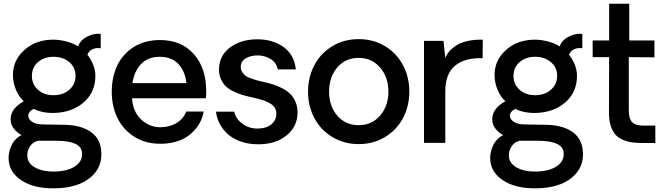

<svg xmlns="http://www.w3.org/2000/svg" viewBox="-20 -770 3586 1035"><path d="M274.9 245.1Q167.5 247.1 100.1 205.1Q32.7 163.1 26.9 95.2Q22.9 56.6 40.5 17.1Q58.1 -22.5 96.2 -42Q72.8 -53.7 54.9 -76.2Q37.1 -98.6 37.1 -127Q37.1 -184.6 107.9 -224.1Q82 -248 65.9 -286.4Q49.8 -324.7 49.8 -366.2Q49.8 -445.3 111.6 -500.7Q173.3 -556.2 268.1 -556.2Q301.8 -556.2 339.1 -546.1Q376.5 -536.1 400.9 -520Q412.6 -553.7 450.7 -573Q488.8 -592.3 522.9 -586.9V-509.8Q499.5 -513.7 479.2 -504.9Q459 -496.1 451.2 -475.1Q494.1 -418.9 494.1 -360.8Q494.1 -272.9 431.4 -218.3Q368.7 -163.6 271 -161.1Q234.9 -160.6 206.3 -167.2Q177.7 -173.8 163.1 -183.1Q146 -176.3 137.7 -163.6Q129.4 -150.9 133.8 -137.2Q138.7 -121.1 158.9 -110.1Q179.2 -99.1 216.8 -99.1L326.2 -97.2Q411.1 -96.2 463.9 -62.7Q516.6 -29.3 524.9 36.1Q536.1 128.9 468 186.3Q399.9 243.7 274.9 245.1ZM387.2 -361.8Q387.2 -406.7 353.3 -435.3Q319.3 -463.9 268.1 -463.9Q217.8 -463.9 184.8 -435.1Q151.9 -406.2 151.9 -360.8Q151.9 -315.4 184.8 -286.1Q217.8 -256.8 268.1 -256.8Q319.8 -256.8 353.5 -286.1Q387.2 -315.4 387.2 -361.8ZM421.9 50.8Q415.5 -11.2 282.2 -11.2H184.1Q157.2 -4.4 142.1 18.3Q127 41 127 67.9Q127 108.4 166.7 131.6Q206.5 154.8 267.1 154.8Q343.8 154.8 385.7 125.7Q427.7 96.7 421.9 50.8Z M1091.8 -276.9Q1091.8 -253.4 1089.8 -240.2H691.9Q696.3 -168 740.2 -126.5Q784.2 -85 841.8 -84Q893.1 -84 930.7 -106.2Q968.3 -128.4 983.9 -168.9H1077.6Q1073.7 -144 1063.2 -120.4Q1052.7 -96.7 1033.2 -73.5Q1013.7 -50.3 987.8 -33Q961.9 -15.6 924.3 -5.1Q886.7 5.4 842.8 4.9Q765.1 4.9 705.3 -32Q645.5 -68.8 614 -132.3Q582.5 -195.8 582.5 -274.9Q582.5 -355 612.5 -417.7Q642.6 -480.5 702.1 -517.3Q761.7 -554.2 842.8 -554.2Q957.5 -554.2 1024.7 -478.5Q1091.8 -402.8 1091.8 -276.9ZM841.8 -463.9Q778.8 -463.9 741.5 -425.8Q704.1 -387.7 693.8 -321.8H984.9Q977.5 -388.2 940.7 -426Q903.8 -463.9 841.8 -463.9Z M1372.6 7.8Q1318.4 7.8 1274.7 -8.3Q1231 -24.4 1204.1 -50.5Q1177.2 -76.7 1162.4 -106.7Q1147.5 -136.7 1144.5 -168H1242.7Q1250 -129.9 1287.1 -102.8Q1324.2 -75.7 1370.6 -77.1Q1416.5 -77.6 1443.1 -99.9Q1469.7 -122.1 1469.7 -157.2Q1469.7 -176.3 1460.2 -190.7Q1450.7 -205.1 1431.2 -215.3Q1411.6 -225.6 1390.9 -231.9Q1370.1 -238.3 1338.9 -245.1Q1309.6 -251.5 1287.4 -258.1Q1265.1 -264.6 1240 -276.6Q1214.8 -288.6 1198.5 -303.7Q1182.1 -318.8 1171.4 -342.3Q1160.6 -365.7 1160.6 -395Q1160.6 -469.2 1219.5 -513.7Q1278.3 -558.1 1367.7 -558.1Q1451.2 -558.1 1508.8 -516.4Q1566.4 -474.6 1574.7 -396H1477.5Q1469.7 -433.1 1439.9 -451.2Q1410.2 -469.2 1376 -471.2Q1334.5 -472.7 1306.2 -456.5Q1277.8 -440.4 1277.8 -408.2Q1277.8 -393.6 1285.4 -381.8Q1293 -370.1 1301.5 -362.8Q1310.1 -355.5 1330.6 -348.1Q1351.1 -340.8 1362.5 -337.6Q1374 -334.5 1401.9 -328.1Q1402.8 -327.6 1403.8 -327.4Q1404.8 -327.1 1405.8 -327.1Q1434.1 -320.8 1456.3 -313.5Q1478.5 -306.2 1503.7 -293Q1528.8 -279.8 1545.4 -263.2Q1562 -246.6 1573 -220.9Q1584 -195.3 1584 -164.1Q1584 -88.4 1525.1 -40.3Q1466.3 7.8 1372.6 7.8Z M1640.6 -275.9Q1640.6 -354.5 1674.8 -418.9Q1709 -483.4 1771.7 -521.2Q1834.5 -559.1 1913.6 -559.1Q1992.7 -559.1 2055.4 -521.2Q2118.2 -483.4 2152.3 -418.9Q2186.5 -354.5 2186.5 -275.9Q2186.5 -197.8 2152.3 -133.3Q2118.2 -68.8 2055.2 -31Q1992.2 6.8 1913.6 6.8Q1835 6.8 1772 -31Q1709 -68.8 1674.8 -133.3Q1640.6 -197.8 1640.6 -275.9ZM1913.6 -95.2Q1984.4 -95.2 2029.1 -147Q2073.7 -198.7 2073.7 -275.9Q2073.7 -353.5 2029.1 -405.8Q1984.4 -458 1913.6 -458Q1841.8 -458 1797.9 -406Q1753.9 -354 1753.9 -275.9Q1753.9 -198.2 1798.1 -146.7Q1842.3 -95.2 1913.6 -95.2Z M2582.5 -556.2 2581.5 -456.1Q2487.3 -460 2433.8 -416.3Q2380.4 -372.6 2380.4 -277.8V0H2265.6V-549.8H2370.6L2380.4 -458Q2388.7 -477.5 2402.8 -493.9Q2417 -510.3 2440.4 -525.4Q2463.9 -540.5 2500.2 -548.8Q2536.6 -557.1 2582.5 -556.2Z M2871.1 245.1Q2763.7 247.1 2696.3 205.1Q2628.9 163.1 2623 95.2Q2619.1 56.6 2636.7 17.1Q2654.3 -22.5 2692.4 -42Q2668.9 -53.7 2651.1 -76.2Q2633.3 -98.6 2633.3 -127Q2633.3 -184.6 2704.1 -224.1Q2678.2 -248 2662.1 -286.4Q2646 -324.7 2646 -366.2Q2646 -445.3 2707.8 -500.7Q2769.5 -556.2 2864.3 -556.2Q2897.9 -556.2 2935.3 -546.1Q2972.7 -536.1 2997.1 -520Q3008.8 -553.7 3046.9 -573Q3085 -592.3 3119.1 -586.9V-509.8Q3095.7 -513.7 3075.4 -504.9Q3055.2 -496.1 3047.4 -475.1Q3090.3 -418.9 3090.3 -360.8Q3090.3 -272.9 3027.6 -218.3Q2964.8 -163.6 2867.2 -161.1Q2831.1 -160.6 2802.5 -167.2Q2773.9 -173.8 2759.3 -183.1Q2742.2 -176.3 2733.9 -163.6Q2725.6 -150.9 2730 -137.2Q2734.9 -121.1 2755.1 -110.1Q2775.4 -99.1 2813 -99.1L2922.4 -97.2Q3007.3 -96.2 3060.1 -62.7Q3112.8 -29.3 3121.1 36.1Q3132.3 128.9 3064.2 186.3Q2996.1 243.7 2871.1 245.1ZM2983.4 -361.8Q2983.4 -406.7 2949.5 -435.3Q2915.5 -463.9 2864.3 -463.9Q2814 -463.9 2781 -435.1Q2748 -406.2 2748 -360.8Q2748 -315.4 2781 -286.1Q2814 -256.8 2864.3 -256.8Q2916 -256.8 2949.7 -286.1Q2983.4 -315.4 2983.4 -361.8ZM3018.1 50.8Q3011.7 -11.2 2878.4 -11.2H2780.3Q2753.4 -4.4 2738.3 18.3Q2723.1 41 2723.1 67.9Q2723.1 108.4 2762.9 131.6Q2802.7 154.8 2863.3 154.8Q2939.9 154.8 2981.9 125.7Q3023.9 96.7 3018.1 50.8Z M3448.7 1Q3415 1 3389.9 -2.2Q3364.7 -5.4 3339.6 -15.6Q3314.5 -25.9 3298.6 -43.2Q3282.7 -60.5 3272.7 -90.6Q3262.7 -120.6 3262.7 -162.1L3263.7 -461.9H3174.8V-551.8H3263.7V-750H3372.1V-551.8H3507.8V-460.9L3369.6 -461.9V-171.9Q3369.6 -131.3 3387.2 -112.1Q3404.8 -92.8 3448.7 -92.8H3512.7V1Z"/></svg>

Font: Oakes Grotesk Medium
Style: Regular
Weight: 500
Designer: Samuel Oakes
Foundry: Samuel Oakes
Version: Version 1.000;PS 001.000;hotconv 1.0.88;makeotf.lib2.5.64775